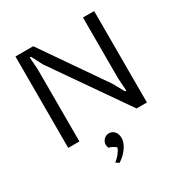

<svg xmlns="http://www.w3.org/2000/svg" viewBox="-218 -877 1237 1301"><g transform="rotate(-30 400.5 -226.5)"><path d="M89.4 0V-715.3H228.5L565.9 -227.1L614.7 -139.2H624.5L617.7 -238.8V-715.3H705.1V0H624L223.6 -576.2L179.7 -661.1H169.9L176.8 -561.5V0ZM315.4 245.1Q325.7 237.8 336.4 227.3Q347.2 216.8 356.2 205.3Q365.2 193.8 371.6 182.9Q377.9 171.9 379.4 163.1Q375 158.7 368.7 154.3Q362.3 149.9 355 146Q347.7 142.1 339.8 139.2Q332 136.2 325.2 134.8Q322.8 129.4 321.3 121.8Q319.8 114.3 319.8 108.9Q319.8 99.6 323.5 89.6Q327.1 79.6 334.2 71.3Q341.3 63 351.8 57.4Q362.3 51.8 376.5 51.8Q390.1 51.8 401.4 57.1Q412.6 62.5 420.4 72Q428.2 81.5 432.4 94.2Q436.5 106.9 436.5 121.1Q436.5 143.6 426.8 165.3Q417 187 402.3 205.8Q387.7 224.6 370.8 239Q354 253.4 339.8 261.7Z"/></g></svg>

Font: Proza Libre
Style: Regular
Weight: 400
Designer: Jasper de Waard
Foundry: Jasper de Waard
Version: Version 1.001; ttfautohint (v1.4.1.8-43bc)